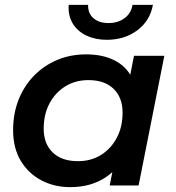

<svg xmlns="http://www.w3.org/2000/svg" viewBox="-20 -764 726 791"><path d="M269 7Q204 7 150.5 -21Q97 -49 65.5 -101.5Q34 -154 34 -228Q34 -296 56.5 -353Q79 -410 120 -452Q161 -494 215.5 -517Q270 -540 335 -540Q402 -540 450.5 -516Q499 -492 524 -443.5Q549 -395 547 -323Q545 -224 511 -149.5Q477 -75 416 -34Q355 7 269 7ZM301 -100Q355 -100 396 -125.5Q437 -151 461 -196Q485 -241 485 -300Q485 -362 448 -398Q411 -434 344 -434Q291 -434 249.5 -408.5Q208 -383 184 -338Q160 -293 160 -234Q160 -172 197 -136Q234 -100 301 -100ZM432 0 456 -122 490 -264 507 -407 532 -534H657L551 0ZM420 -600Q373 -600 336 -617.5Q299 -635 279.5 -667.5Q260 -700 263 -744H343Q342 -709 365 -689Q388 -669 427 -669Q466 -669 493 -689Q520 -709 526 -744H610Q598 -678 545.5 -639Q493 -600 420 -600Z"/></svg>

Font: MOST Montserrat SemiBold
Style: Italic
Weight: 600
Italic angle: -11.3°
Designer: Julieta Ulanovsky
Foundry: Julieta Ulanovsky
Version: Version 8.000;March 11, 2024;FontCreator 15.0.0.2926 64-bit